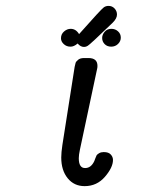

<svg xmlns="http://www.w3.org/2000/svg" viewBox="-20 -634 565 658"><path d="M189 -502.9Q189 -517.1 199.5 -526.1Q210 -535.2 222.2 -535.2Q240.2 -535.2 251 -517.1Q326.2 -602.1 335.9 -608.9Q342.8 -613.8 352.1 -613.8Q364.3 -613.8 372.6 -605Q380.9 -596.2 380.9 -584Q380.9 -570.8 366.2 -556.2Q288.1 -481 280.8 -477.1Q274.9 -473.1 268.1 -473.1Q255.9 -473.1 246.1 -484.9Q232.9 -473.6 221.2 -474.1Q208 -474.1 198.5 -482.9Q189 -491.7 189 -502.9ZM189.9 -94.2Q189.9 -111.3 193.8 -137.2L235.8 -404.8Q237.8 -413.6 239 -418.2Q240.2 -422.9 247.6 -429Q254.9 -435.1 268.1 -435.1H283.2Q314 -435.1 314 -408.2Q314 -402.3 313 -398.9L253.9 -121.1Q250 -103 250 -91.8Q250 -57.6 272 -58.1Q292 -58.1 303.2 -82Q304.2 -84 306.6 -91.1Q309.1 -98.1 311 -101.6Q313 -105 319.6 -108.9Q326.2 -112.8 335 -112.8H335.9Q352.1 -112.8 359.6 -104.5Q367.2 -96.2 367.2 -85.9Q367.2 -60.1 339.6 -28.1Q312 3.9 270 3.9Q233.9 3.9 211.9 -23.2Q189.9 -50.3 189.9 -94.2ZM330.1 -503.9Q330.1 -515.1 338.6 -525.1Q347.2 -535.2 361.8 -535.2Q375 -535.2 384.5 -526.6Q394 -518.1 394 -504.9Q394 -492.7 384.5 -483.4Q375 -474.1 361.1 -474.1Q347.2 -474.1 338.6 -482.9Q330.1 -491.7 330.1 -503.9Z"/></svg>

Font: CMU Typewriter Text
Style: LightOblique
Weight: 200
Italic angle: -9.46001°
Version: Version 0.7.0